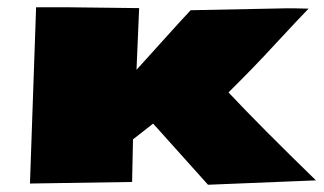

<svg xmlns="http://www.w3.org/2000/svg" viewBox="-20 -506 903 535"><path d="M860.4 -3.4 559.6 8.8 406.7 -161.6 350.6 -117.7 348.1 1 63.5 5.4 80.6 -485.8H164.1L367.7 -483.4L360.4 -311.5Q407.7 -363.8 445.3 -405.5Q482.9 -447.3 511.2 -477.5L780.8 -482.9Q791.5 -482.9 806.2 -482.7Q820.8 -482.4 839.8 -481.9Q815.9 -457.5 748 -384.3Q713.9 -347.2 681.2 -313.5Q648.4 -279.8 616.7 -248.5Q707.5 -151.9 860.4 -3.4Z"/></svg>

Font: Seymour One
Style: Regular
Weight: 400
Designer: Vernon Adams
Foundry: Vernon Adams
Version: Version 1.100; ttfautohint (v1.8.4.7-5d5b);gftools[0.9.33]